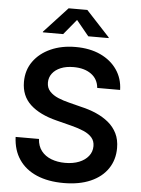

<svg xmlns="http://www.w3.org/2000/svg" viewBox="-62 -994 772 1053"><g transform="rotate(5 324.0 -467.5)"><path d="M328.1 11.2Q242.7 11.2 179.9 -15.6Q117.2 -42.5 82.3 -93.8Q47.4 -145 44.4 -217.8H172.9Q175.3 -178.7 195.8 -152.3Q216.3 -126 250.5 -112.8Q284.7 -99.6 327.1 -99.6Q370.6 -99.6 403.6 -112.8Q436.5 -126 455.3 -149.7Q474.1 -173.3 474.1 -204.6Q474.1 -232.4 458 -251.2Q441.9 -270 412.4 -283Q382.8 -295.9 341.8 -306.2L259.8 -327.1Q166 -350.6 114.7 -398.2Q63.5 -445.8 63.5 -522.9Q63.5 -587.4 98.1 -635.7Q132.8 -684.1 192.9 -710.9Q252.9 -737.8 329.6 -737.8Q408.2 -737.8 466.6 -710.7Q524.9 -683.6 558.1 -635.5Q591.3 -587.4 592.8 -524.4H466.8Q462.4 -573.2 425 -600.1Q387.7 -627 328.1 -627Q287.1 -627 257.3 -614.5Q227.5 -602.1 211.2 -580.3Q194.8 -558.6 194.8 -530.3Q194.8 -501 212.9 -481.7Q231 -462.4 259.5 -450.4Q288.1 -438.5 320.3 -430.7L389.2 -413.1Q432.6 -403.3 471.2 -386.5Q509.8 -369.6 539.8 -345Q569.8 -320.3 586.9 -285.9Q604 -251.5 604 -205.1Q604 -140.6 571 -91.8Q538.1 -43 476.3 -15.9Q414.6 11.2 328.1 11.2ZM254.9 -802.2H143.1V-805.7L272.5 -945.8H375.5L505.4 -805.7V-802.2H393.1L324.2 -886.2Z"/></g></svg>

Font: Inter 17pt SemiBold
Style: Regular
Weight: 600
Version: Version 4.001;git-66647c0bb